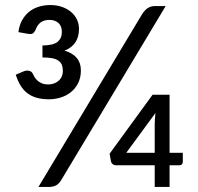

<svg xmlns="http://www.w3.org/2000/svg" viewBox="-20 -742 784 762"><path d="M224 -29Q214 -12 202 -6Q190 0 174 0H132.5L543.5 -685Q553.5 -701 565.8 -709.5Q578 -718 595.5 -718H637.5ZM53 -614.5Q56.5 -641.5 67.8 -661.8Q79 -682 95.5 -695.2Q112 -708.5 133.5 -715.2Q155 -722 179.5 -722Q205.5 -722 226.5 -714.5Q247.5 -707 262.5 -694.2Q277.5 -681.5 285.5 -664.2Q293.5 -647 293.5 -627.5Q293.5 -563.5 236 -541Q301 -522 301 -462.5Q301 -434 290.2 -412.5Q279.5 -391 262 -376.8Q244.5 -362.5 221.5 -355.2Q198.5 -348 174.5 -348Q146.5 -348 125.5 -354Q104.5 -360 88.8 -372Q73 -384 61.8 -402.2Q50.5 -420.5 42.5 -445.5L73 -458.5Q85 -463.5 95.5 -461Q106 -458.5 110 -449.5Q112.5 -444.5 116.5 -437.2Q120.5 -430 127.5 -423.2Q134.5 -416.5 145 -411.8Q155.5 -407 171 -407Q185 -407 196 -411.5Q207 -416 214.5 -423.2Q222 -430.5 225.8 -440Q229.5 -449.5 229.5 -459.5Q229.5 -474 225.5 -484.2Q221.5 -494.5 212 -501.2Q202.5 -508 187 -511Q171.5 -514 148.5 -514V-561.5Q191.5 -562 208.5 -576Q225.5 -590 225.5 -615Q225.5 -638.5 212 -650.8Q198.5 -663 176 -663Q153.5 -663 140.2 -652.2Q127 -641.5 121 -623Q115.5 -612.5 109.5 -609Q103.5 -605.5 89.5 -608ZM594 -135.5V-246.5Q594 -268 597 -293.5L481 -135.5ZM705.5 -135.5V-99.5Q705.5 -94 702 -90Q698.5 -86 691.5 -86H653V0H594V-86H443Q433 -86 427.5 -90.2Q422 -94.5 420.5 -101L415 -132L585.5 -366H653V-135.5Z"/></svg>

Font: LatoLatin Medium
Style: Regular
Weight: 500
Designer: Lukasz Dziedzic with Adam Twardoch and Botio Nikoltchev
Foundry: tyPoland Lukasz Dziedzic
Version: Version 2.015; 2015-08-06; http://www.latofonts.com/